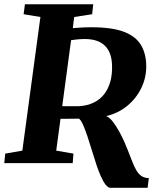

<svg xmlns="http://www.w3.org/2000/svg" viewBox="-29 -763 758 898"><path d="M488 115.5Q476.5 115.5 465 100.8Q453.5 86 443 62.2Q432.5 38.5 423 10.5Q411.5 -23.5 401 -58.8Q390.5 -94 380 -125.2Q369.5 -156.5 359.8 -178.5Q350 -200.5 340.5 -208Q330.5 -208 316 -207.8Q301.5 -207.5 285.5 -207.5Q269.5 -207.5 254 -207.5L234 -58.5L314.5 -44.5L311 0H-9L-4.5 -44.5L75.5 -58.5L160 -683.5L81.5 -696.5L87.5 -743H407L402 -696.5L318 -683.5L311.5 -631.5Q330 -633 351 -634.2Q372 -635.5 398.5 -635.5Q496 -635.5 551.8 -613.8Q607.5 -592 631.2 -551Q655 -510 655 -452Q655 -399 631.8 -351Q608.5 -303 566.5 -268.2Q524.5 -233.5 468 -220Q483.5 -213.5 498.5 -194.2Q513.5 -175 527.2 -150.2Q541 -125.5 551.8 -101.2Q562.5 -77 569 -60Q580 -32 589 -8.8Q598 14.5 608 32.2Q618 50 632 59.8Q646 69.5 667 70L661.5 115.5ZM262 -266.5Q275.5 -266.5 292.8 -266.2Q310 -266 324.2 -266.2Q338.5 -266.5 343 -266.5Q380 -269 409 -283Q438 -297 457.5 -321.5Q477 -346 486.8 -380.8Q496.5 -415.5 495 -459Q493 -519 461 -549.8Q429 -580.5 367.5 -580.5Q360.5 -580.5 349.8 -580Q339 -579.5 326.8 -578.2Q314.5 -577 303.5 -575Z"/></svg>

Font: Merriweather 36pt ExtraBold
Style: Italic
Weight: 800
Italic angle: -7.8°
Version: Version 2.101